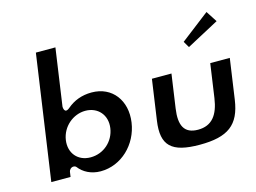

<svg xmlns="http://www.w3.org/2000/svg" viewBox="-108 -1025 1604 1205"><g transform="rotate(-15 694.5 -422.5)"><path d="M673.9 -256C693.8 -394.4 614.1 -503 479.5 -503C416.1 -503 363 -482.3 320.7 -446.1C280.3 -411.5 280.9 -464 280.9 -464L334.3 -835H207.3L90.6 -25H215.6L220.4 -58C221.9 -68.7 233.8 -83 249 -83H251C257.3 -83 264.3 -80.1 268.3 -74.8C296.4 -37.8 345.9 -10 408.4 -10C543.2 -10 654 -117.7 673.9 -256ZM535.9 -256C523.9 -173.1 455.3 -111 370 -111C287.6 -111 234.9 -172.8 246.9 -256C259.1 -340.6 332.5 -402 411.9 -402C492.2 -402 548.1 -340.7 535.9 -256Z M1120.8 -660.1 1144.3 -619.9 1354 -732.1 1307.5 -804ZM868.3 -488 830.6 -226C807.8 -68.1 868.5 -10 1052.4 -10C1236.3 -10 1313.8 -68.1 1336.6 -226L1374.3 -488H1247.3L1215.8 -269C1200.5 -163.4 1156.8 -104 1066 -104C975.2 -104 948.5 -163.4 963.8 -269L995.3 -488Z"/></g></svg>

Font: Hussar Ekologiczny
Style: Regular
Weight: 400
Foundry: Cannot Into Space Fonts
Version: Version 0.97